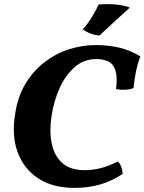

<svg xmlns="http://www.w3.org/2000/svg" viewBox="-20 -904 702 933"><path d="M662 -630Q649 -596 641 -557.5Q633 -519 629 -476Q590 -462 544 -471Q551 -530 541 -561.5Q531 -593 506.5 -605Q482 -617 448 -617Q388 -617 343.5 -578.5Q299 -540 270.5 -477.5Q242 -415 231 -343Q219 -269 231 -208.5Q243 -148 282 -112.5Q321 -77 392 -77Q429 -77 469.5 -87Q510 -97 553 -120Q564 -108 569.5 -92.5Q575 -77 576 -59Q525 -25 468 -8Q411 9 342 9Q235 9 164.5 -38Q94 -85 65 -166.5Q36 -248 54 -353Q67 -438 105.5 -500Q144 -562 198.5 -603.5Q253 -645 317 -665Q381 -685 445 -685Q506 -685 559.5 -672.5Q613 -660 662 -630ZM463 -731Q417 -736 382 -761Q408 -790 429.5 -826Q451 -862 459 -882Q470 -883 481 -883.5Q492 -884 503 -884Q535 -884 564 -879.5Q593 -875 611 -867Q568 -828 529.5 -793Q491 -758 463 -731Z"/></svg>

Font: Vollkorn ExtraBold
Style: Italic
Weight: 800
Italic angle: -11°
Designer: Friedrich Althausen
Foundry: Friedrich Althausen
Version: Version 5.000; ttfautohint (v1.8.3)